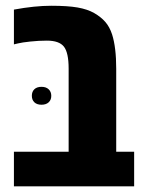

<svg xmlns="http://www.w3.org/2000/svg" viewBox="-20 -660 500 680"><path d="M29.3 -626Q103 -639.6 161.4 -639.6Q219.7 -639.6 254.6 -633.5Q289.6 -627.4 313.5 -613.8Q337.4 -600.1 352.8 -582.5Q368.2 -564.9 377 -538.1Q391.6 -492.2 391.6 -416.5V-122.6H455.1V0H29.3V-122.6H223.1V-417Q223.1 -473.6 206.3 -494.9Q189.5 -516.1 146 -516.1Q116.7 -516.1 87.4 -512.9Q58.1 -509.8 43.9 -506.3L29.3 -502.9ZM101.8 -344Q110.8 -352.5 127 -352.5Q143.1 -352.5 152.3 -343.8Q161.6 -335 161.6 -320.6Q161.6 -306.2 152.3 -297.6Q143.1 -289.1 127 -289.1Q110.8 -289.1 101.8 -297.6Q92.8 -306.2 92.8 -320.8Q92.8 -335.4 101.8 -344Z"/></svg>

Font: Open Sans Hebrew Condensed Extra Bold
Style: Regular
Weight: 800
Width: 3
Foundry: Ascender Corporation, Yanek Iontef
Version: Version 2.001;PS 002.001;hotconv 1.0.70;makeotf.lib2.5.58329